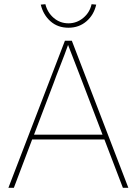

<svg xmlns="http://www.w3.org/2000/svg" viewBox="-20 -894 651 914"><path d="M20 0 289 -700H322L591 0H565L477 -230H133L46 0ZM237 -503 142 -253H468L372 -504Q369 -512 358 -540.5Q347 -569 332.5 -606.5Q318 -644 304 -680Q297 -660 287 -633.5Q277 -607 266.5 -580.5Q256 -554 248 -533Q240 -512 237 -503ZM306 -762Q255 -762 220.5 -792.5Q186 -823 174 -872L196 -874Q206 -834 236 -808.5Q266 -783 306 -783Q345 -783 376 -808.5Q407 -834 416 -874L438 -872Q427 -823 391.5 -792.5Q356 -762 306 -762Z"/></svg>

Font: Lexend Thin
Style: Regular
Weight: 100
Designer: Bonnie Shaver-Troup, Thomas Jockin
Foundry: Lexend
Version: Version 1.007; ttfautohint (v1.8.3)